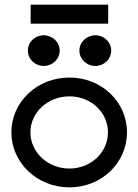

<svg xmlns="http://www.w3.org/2000/svg" viewBox="-20 -796 596 827"><path d="M112 -776V-694H446V-776ZM391 -512C428 -512 459 -541 459 -578C459 -615 428 -644 391 -644C353 -644 322 -615 322 -578C322 -541 353 -512 391 -512ZM168 -512C206 -512 237 -541 237 -578C237 -615 206 -644 168 -644C131 -644 100 -615 100 -578C100 -541 131 -512 168 -512ZM279 -381C372 -381 445 -312 445 -226C445 -140 372 -70 279 -70C186 -70 111 -140 111 -226C111 -312 186 -381 279 -381ZM279 11C418 11 527 -95 527 -226C527 -357 418 -462 279 -462C140 -462 29 -357 29 -226C29 -95 140 11 279 11Z"/></svg>

Font: Charger
Style: Bd
Weight: 400
Designer: Jasper
Foundry: Cannot Into Space Fonts
Version: Version 0.98